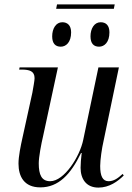

<svg xmlns="http://www.w3.org/2000/svg" viewBox="-20 -842 601 872"><path d="M501 -822H239L235 -802H497ZM430 -630C454 -630 477 -650 477 -695C477 -727 461 -741 437 -741C408 -741 391 -712 391 -677C391 -644 406 -630 430 -630ZM256 -630C280 -630 303 -650 303 -695C303 -727 286 -741 263 -741C234 -741 217 -712 217 -677C217 -644 232 -630 256 -630ZM427 10C476 10 515 -18 542 -45L537 -52C514 -31 496 -19 473 -19C446 -19 435 -43 435 -88C435 -116 443 -171 450 -200L520 -536H427L358 -207C343 -132 272 -19 208 -19C169 -19 156 -48 156 -100C156 -129 167 -187 176 -225L243 -536H69L67 -526H78C114 -526 137 -519 137 -487C137 -475 131 -445 127 -421L82 -216C74 -180 64 -132 64 -99C64 -40 90 9 163 9C246 9 301 -50 348 -147H351C348 -123 346 -97 346 -80C346 -30 371 10 427 10Z"/></svg>

Font: Noto Serif Display SemiCondensed
Style: Italic
Weight: 400
Width: 4
Italic angle: -12°
Designer: Monotype Design Team
Foundry: Monotype Imaging Inc.
Version: Version 2.009